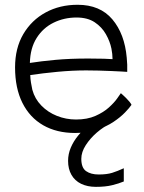

<svg xmlns="http://www.w3.org/2000/svg" viewBox="-20 -554 588 784"><path d="M485.5 133V187Q465.5 195.5 438 202.2Q410.5 209 371.5 209Q337 209 311.2 196.5Q285.5 184 271.8 160Q258 136 258 103Q258 75 269 49Q280 23 298.8 0Q317.5 -23 340.8 -40.5Q364 -58 388.5 -68L428 -47.5Q402.5 -36 375.5 -12.8Q348.5 10.5 330.2 38.8Q312 67 312 94.5Q312 131 331.5 144.8Q351 158.5 383 158.5Q416 158.5 437.8 151.8Q459.5 145 485.5 133ZM517 -126Q509 -114 490.5 -94.8Q472 -75.5 443.2 -56.2Q414.5 -37 375.2 -24Q336 -11 286.5 -11Q211.5 -11 156.5 -42.5Q101.5 -74 71.5 -134Q41.5 -194 41.5 -279Q41.5 -357.5 75.2 -414.8Q109 -472 166.5 -503.2Q224 -534.5 297 -534.5Q388.5 -534.5 438.8 -475Q489 -415.5 497.5 -318.5Q499 -304.5 499.5 -290Q500 -275.5 499.5 -260.5Q493.5 -261 476 -262Q458.5 -263 434 -264Q409.5 -265 382.5 -265.8Q355.5 -266.5 331.5 -266.5Q276 -266.5 215 -260.8Q154 -255 103.5 -247.5Q104 -231.5 106.5 -216.5Q109 -201.5 112 -187.5Q122 -150.5 148.8 -123Q175.5 -95.5 212.5 -80.8Q249.5 -66 290.5 -66Q336.5 -66 369.8 -80.8Q403 -95.5 425 -115.5Q447 -135.5 458.8 -152.5Q470.5 -169.5 473.5 -173.5Q476.5 -171 482.8 -165.2Q489 -159.5 496 -152.5Q503 -145.5 508.8 -138.5Q514.5 -131.5 517 -126ZM102 -297Q146.5 -304 205.8 -309.5Q265 -315 340 -315Q378.5 -315 404 -314.2Q429.5 -313.5 439.5 -312.5Q439.5 -333 435 -355.5Q429 -385 412.5 -414.2Q396 -443.5 366.8 -463Q337.5 -482.5 292.5 -482.5Q242 -482.5 199 -461.5Q156 -440.5 129.8 -399.2Q103.5 -358 102 -297Z"/></svg>

Font: Grandstander Thin ExtraLight
Style: Regular
Weight: 250
Version: Version 1.200